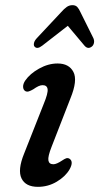

<svg xmlns="http://www.w3.org/2000/svg" viewBox="-20 -714 385 744"><path d="M187 -77.5Q199 -77.5 221.5 -92.5Q229.5 -98 236.2 -100.5Q243 -103 250 -98.5Q266 -87 249.5 -57.5Q233.5 -30 200 -10Q166.5 10 127 10Q79.5 10 63.5 -22.5Q47.5 -55 73.5 -119L149.5 -311.5Q166.5 -352.5 164.5 -368.2Q162.5 -384 145 -384Q137.5 -384 128.5 -379.8Q119.5 -375.5 109 -368Q99.5 -362.5 92 -360Q84.5 -357.5 78 -361Q70 -366 69.5 -377.2Q69 -388.5 77.5 -401.5Q96 -428.5 131.5 -448.2Q167 -468 203 -468Q247.5 -468 264.5 -435.2Q281.5 -402.5 253 -333L180 -145.5Q165 -107.5 167.5 -92.5Q170 -77.5 187 -77.5ZM143.6 -537Q123.5 -521.5 113.4 -534Q110 -538.5 111.7 -547.2Q113.4 -556 122.6 -566L216.7 -666.5Q228.5 -680 238.5 -687Q248.6 -694 260.8 -694Q272.6 -694 279.3 -687Q286 -680 291.9 -666.5L341.9 -566Q346.1 -556 344 -547.2Q341.9 -538.5 336.4 -534Q320.9 -521.5 307.4 -537L242.7 -614Z"/></svg>

Font: Fraunces 9pt SuperSoft
Style: Italic
Weight: 400
Italic angle: -16°
Version: Version 1.000;[b76b70a41]